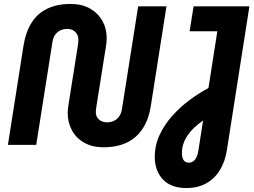

<svg xmlns="http://www.w3.org/2000/svg" viewBox="-20 -732 1281 970"><path d="M502 12Q446 12 405.5 -11Q365 -34 343.5 -73.5Q322 -113 322 -162Q322 -173 323.5 -184.5Q325 -196 327 -209L374 -506Q375 -512 375.5 -519Q376 -526 376 -532Q376 -555 360.5 -570.5Q345 -586 320 -586Q300 -586 284 -578Q268 -570 258 -555.5Q248 -541 245 -520L163 0H20L99 -503Q110 -570 139 -616.5Q168 -663 217.5 -687.5Q267 -712 337 -712Q394 -712 434.5 -689Q475 -666 497 -627Q519 -588 519 -539Q519 -528 518 -517.5Q517 -507 515 -496L467 -194Q466 -185 465 -178.5Q464 -172 464 -167Q464 -142 480 -128Q496 -114 520 -114Q541 -114 557 -122Q573 -130 583 -145Q593 -160 596 -180L678 -700H821L742 -197Q732 -131 702 -84Q672 -37 622.5 -12.5Q573 12 502 12ZM922 218Q844 218 803 174.5Q762 131 762 61Q762 2 786.5 -50.5Q811 -103 851 -147.5Q891 -192 939 -227.5Q987 -263 1033 -287L1078 -574H938L958 -700H1240L1126 28Q1117 85 1090.5 128Q1064 171 1021.5 194.5Q979 218 922 218ZM933 90Q947 90 957 82.5Q967 75 973 61.5Q979 48 982 30L1006 -123Q981 -106 961 -87Q941 -68 927.5 -48Q914 -28 906.5 -5.5Q899 17 899 41Q899 65 908 77.5Q917 90 933 90Z"/></svg>

Font: MuseoModerno Thin SemiBold
Style: Italic
Weight: 600
Italic angle: -9°
Version: Version 1.003